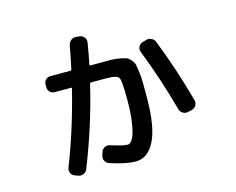

<svg xmlns="http://www.w3.org/2000/svg" viewBox="-96 -786 1193 972"><g transform="rotate(-15 500.0 -300.0)"><path d="M779.3 -155.3Q731.4 -330.1 669.9 -486.3Q665 -499 670.9 -512.2Q676.8 -525.4 691.4 -530.3L712.9 -537.1Q726.6 -541 740.7 -534.2Q754.9 -527.3 759.8 -512.7Q824.2 -347.7 870.1 -178.7Q874 -165 866.7 -151.9Q859.4 -138.7 844.7 -134.8L823.2 -129.9Q809.6 -126 796.4 -133.8Q783.2 -141.6 779.3 -155.3ZM197.3 -401.4Q182.6 -401.4 172.4 -411.1Q162.1 -420.9 162.1 -435.5V-450.2Q162.1 -464.8 171.9 -475.1Q181.6 -485.4 197.3 -485.4H301.8Q306.6 -485.4 307.6 -489.3Q320.3 -546.9 332 -611.3Q335 -626 346.7 -635.3Q358.4 -644.5 373 -643.6L392.6 -641.6Q406.2 -639.6 415.5 -628.9Q424.8 -618.2 422.9 -603.5Q414.1 -546.9 402.3 -490.2Q402.3 -485.4 406.2 -485.4H456.1Q497.1 -485.4 516.6 -485.4Q536.1 -485.4 561 -480.5Q585.9 -475.6 594.7 -472.2Q603.5 -468.8 615.7 -454.6Q627.9 -440.4 630.4 -428.7Q632.8 -417 636.7 -386.7Q640.6 -356.4 640.6 -331.1Q640.6 -305.7 640.6 -255.9Q640.6 -102.5 604 -29.3Q567.4 43.9 503.9 43.9Q451.2 43.9 370.1 16.6Q356.4 12.7 349.1 -1Q341.8 -14.6 346.7 -29.3L352.5 -46.9Q356.4 -60.5 370.1 -67.4Q383.8 -74.2 398.4 -69.3Q458 -49.8 485.4 -48.8Q499 -48.8 511.7 -69.8Q524.4 -90.8 533.2 -143.1Q542 -195.3 542 -269.5Q542 -367.2 533.2 -384.3Q524.4 -401.4 468.8 -401.4H386.7Q382.8 -401.4 380.9 -396.5Q333 -192.4 250 16.6Q245.1 30.3 231 36.6Q216.8 43 203.1 38.1L184.6 31.2Q170.9 26.4 165.5 12.7Q160.2 -1 165 -13.7Q234.4 -189.5 286.1 -396.5Q288.1 -401.4 282.2 -401.4Z"/></g></svg>

Font: Rounded-L Mgen+ 1m medium
Style: Regular
Weight: 500
Designer: [Source Han Sans]
Ryoko NISHIZUKA  (kana & ideographs); Paul D. Hunt (Latin, Greek & Cyrillic); Wenlong ZHANG  (bopomofo
Version: Version 1.059.20150602